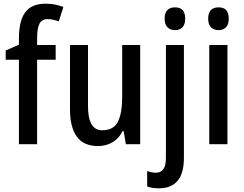

<svg xmlns="http://www.w3.org/2000/svg" viewBox="-20 -785 1327 1045"><path d="M283 -460H182V0H83V-460H11V-510L83 -542V-575Q83 -673 118 -719Q153 -765 229 -765Q257 -765 280.5 -760Q304 -755 325 -747L300 -669Q285 -674 270 -677.5Q255 -681 239 -681Q208 -681 195 -656.5Q182 -632 182 -576V-540H283Z M743 -540V0H665L653 -71H647Q627 -31 592 -10.5Q557 10 514 10Q435 10 398 -41.5Q361 -93 361 -188V-540H459V-207Q459 -76 536 -76Q598 -76 621.5 -122Q645 -168 645 -259V-540Z M876 -683Q876 -745 933 -745Q988 -745 988 -683Q988 -652 973 -636.5Q958 -621 933 -621Q907 -621 891.5 -636.5Q876 -652 876 -683ZM846 240Q808 240 781 230V146Q806 155 829 155Q855 155 869 136Q883 117 883 73V-540H981V75Q981 239 846 240Z M1170 -745Q1225 -745 1225 -683Q1225 -652 1210 -636.5Q1195 -621 1170 -621Q1144 -621 1128.5 -636.5Q1113 -652 1113 -683Q1113 -745 1170 -745ZM1218 -540V0H1119V-540Z"/></svg>

Font: Noto Sans Gurmukhi Condensed Medium
Style: Regular
Weight: 500
Width: 3
Designer: Jelle Bosma - Monotype Design Team
Foundry: Monotype Imaging Inc.
Version: Version 2.004; ttfautohint (v1.8.4.7-5d5b)